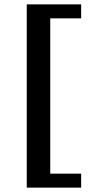

<svg xmlns="http://www.w3.org/2000/svg" viewBox="-20 -744 420 879"><path d="M102.5 115V-724H351.5V-660H210V51H351.5V115Z"/></svg>

Font: Newsreader 9pt Medium
Style: Regular
Weight: 500
Designer: Hugues Gentile
Foundry: Production Type
Version: Version 1.003